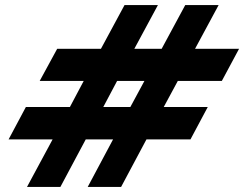

<svg xmlns="http://www.w3.org/2000/svg" viewBox="-20 -740 975 759"><path d="M86.7 -1H218.7L319 -189H427L326.7 -1H458.7L559 -189H733L801.3 -317H627.3L682.9 -420H856.9L925 -547H751L844.3 -720H712.3L619 -547H511L604.3 -720H472.3L379 -547H206L136.9 -420H310.9L256.3 -317H82.3L14 -189H188ZM388.3 -317 442.9 -420H550.9L495.3 -317Z"/></svg>

Font: Manrope
Style: ExtraBoldItalic
Weight: 800
Italic angle: -15°
Designer: Mikhail Sharanda
Foundry: Mikhail Sharanda
Version: Version 4.502;hotconv 1.0.109;makeotfexe 2.5.65596